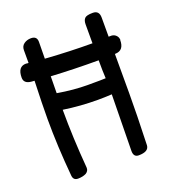

<svg xmlns="http://www.w3.org/2000/svg" viewBox="-124 -753 749 848"><g transform="rotate(-20 250.0 -329.0)"><path d="M51 -469 65 -468 62 -367 61 -290Q61 -161 74 -19Q76 4 98 4Q120 4 136 -4Q151 -13 150 -29Q138 -173 138 -305Q218 -293 299 -293Q331 -293 365 -295L361 -30Q361 -1 385 -1Q432 -1 434 -30Q439 -177 439 -272V-458H443Q482 -460 482 -507Q484 -509 481 -518Q478 -527 469 -533.5Q460 -540 446 -539H439V-629Q439 -662 409 -662Q379 -662 370.5 -652.5Q362 -643 362 -625V-536Q258 -536 141 -544L142 -623Q142 -650 114 -650Q95 -650 81 -640Q67 -630 67 -611V-551H63Q60 -552 55 -552Q16 -552 16 -500Q16 -472 51 -469ZM281 -370Q213 -370 138 -383L139 -462Q247 -456 362 -456Q362 -405 364 -371Q352 -370 281 -370Z"/></g></svg>

Font: Patrick Hand SC
Style: Regular
Weight: 400
Designer: Patrick Wagesreiter
Foundry: Patrick Wagesreiter
Version: Version 2.001; ttfautohint (v1.8.2)